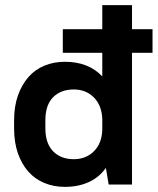

<svg xmlns="http://www.w3.org/2000/svg" viewBox="-20 -720 615 749"><path d="M225 -606H379V-700H495V-606H575V-514H495V0H404L393 -65Q367 -28 326 -9.5Q285 9 233 9Q190 9 153.5 -6Q117 -21 91 -50Q65 -79 50 -121.5Q35 -164 35 -219V-251Q35 -305 50 -347.5Q65 -390 91 -419.5Q117 -449 153.5 -464Q190 -479 233 -479Q325 -479 379 -422V-514H225ZM268 -99Q315 -99 346 -129.5Q377 -160 379 -213V-256Q377 -309 346 -340Q315 -371 268 -371Q217 -371 187 -340.5Q157 -310 157 -251V-219Q157 -161 187 -130Q217 -99 268 -99Z"/></svg>

Font: Retni Sans
Style: Bold
Weight: 700
Designer: Vitaly Kuzmin
Foundry: ParaType Ltd.
Version: Version 1.00;March 2, 2019;FontCreator 11.5.0.2425 64-bit; t